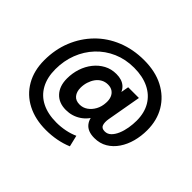

<svg xmlns="http://www.w3.org/2000/svg" viewBox="-184 -923 1404 1404"><g transform="rotate(45 517.5 -221.0)"><path d="M434 214Q324 214 240.5 171Q157 128 111 48Q65 -32 65 -139Q65 -250 103 -344Q141 -438 210 -508.5Q279 -579 374 -617.5Q469 -656 582 -656Q698 -656 782.5 -612Q867 -568 913.5 -490Q960 -412 960 -309Q960 -248 945 -192Q930 -136 900 -91.5Q870 -47 826.5 -21Q783 5 726 5Q657 5 625.5 -35Q594 -75 602 -141L605 -173L625 -119Q601 -61 549.5 -27Q498 7 434 7Q361 7 319 -38.5Q277 -84 277 -162Q277 -217 293.5 -267Q310 -317 341 -356Q372 -395 414.5 -418Q457 -441 510 -441Q567 -441 600 -412.5Q633 -384 639 -331L618 -316L639 -433H750L703 -167Q697 -130 705 -106.5Q713 -83 746 -83Q774 -83 794.5 -103Q815 -123 829 -156Q843 -189 849.5 -228Q856 -267 856 -304Q856 -385 821.5 -443.5Q787 -502 722.5 -533.5Q658 -565 569 -565Q481 -565 407.5 -533Q334 -501 280.5 -444Q227 -387 198 -312Q169 -237 169 -150Q169 -64 202.5 -3Q236 58 299 89.5Q362 121 450 121Q496 121 540.5 112Q585 103 622 86L643 174Q596 194 543 204Q490 214 434 214ZM477 -92Q511 -92 539 -111.5Q567 -131 585 -164Q603 -197 605 -239Q607 -269 598 -292.5Q589 -316 569.5 -329.5Q550 -343 521 -343Q492 -343 468.5 -330Q445 -317 429 -294.5Q413 -272 404 -243.5Q395 -215 395 -184Q395 -143 415.5 -117.5Q436 -92 477 -92Z"/></g></svg>

Font: DM Sans
Style: Bold Italic
Weight: 700
Italic angle: -10°
Designer: Colophon Foundry, Jonny Pinhorn
Foundry: Colophon Foundry
Version: Version 4.004;gftools[0.9.30]